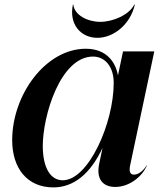

<svg xmlns="http://www.w3.org/2000/svg" viewBox="-20 -805 712 835"><path d="M212 10C300 10 373 -48.5 426 -162L411.5 -93.5C397.5 -28 425.5 8 481.5 8C545 8 601 -40.5 619 -86H617.5C610 -72 588 -45.5 562.5 -45.5C544 -45.5 541 -62.5 546 -86L651 -581.5H515L493 -477C483.5 -530.5 447 -593 353 -593C178.5 -593 33 -393 33 -195.5C33 -72.5 99 10 212 10ZM253 -21C201.5 -21 167 -71.5 166 -167.5C165.5 -302.5 243 -559 384.5 -559C436.5 -559 474.5 -515.5 474.5 -444.5C474.5 -269 364.5 -21 253 -21ZM403.5 -640.5C473 -640.5 546.5 -697.5 566.5 -785H564C541 -739.5 470.5 -710 416 -710C361 -710 303 -739.5 299 -785H297C279 -697.5 333 -640.5 403.5 -640.5Z"/></svg>

Font: Beautique Display
Style: Bold
Weight: 700
Italic angle: -12°
Designer: Nhat-Quang Ngo
Version: Version 1.100;Glyphs 3.2.3 (3260)